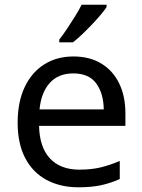

<svg xmlns="http://www.w3.org/2000/svg" viewBox="-20 -786 604 816"><path d="M292 -546Q361 -546 410.5 -516Q460 -486 486.5 -431.5Q513 -377 513 -304V-251H146Q148 -160 192.5 -112.5Q237 -65 317 -65Q368 -65 407.5 -74.5Q447 -84 489 -102V-25Q448 -7 408 1.5Q368 10 313 10Q237 10 178.5 -21Q120 -52 87.5 -113.5Q55 -175 55 -264Q55 -352 84.5 -415Q114 -478 167.5 -512Q221 -546 292 -546ZM291 -474Q228 -474 191.5 -433.5Q155 -393 148 -321H421Q420 -389 389 -431.5Q358 -474 291 -474ZM433 -756Q424 -742 407 -722Q390 -702 369.5 -680.5Q349 -659 328.5 -639.5Q308 -620 290 -606H232V-618Q247 -637 264.5 -663Q282 -689 299 -716.5Q316 -744 327 -766H433Z"/></svg>

Font: Noto Sans Balinese
Style: Regular
Weight: 400
Designer: Aditya Bayu, David Williams
Foundry: David Williams
Version: Version 2.003